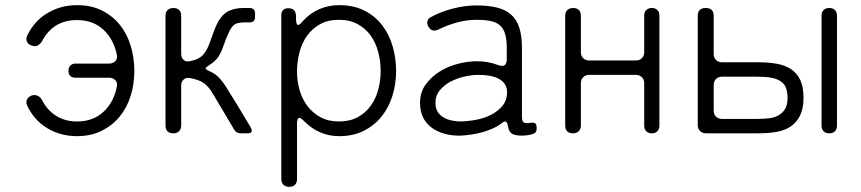

<svg xmlns="http://www.w3.org/2000/svg" viewBox="-20 -518 3347 746"><path d="M279 11Q215 11 163.5 -20Q112 -51 85 -109Q80 -121 85 -131.5Q90 -142 103 -147Q116 -151 127 -145.5Q138 -140 144 -128Q164 -89 199 -67.5Q234 -46 279 -46Q342 -46 382.5 -84Q423 -122 434 -182Q437 -197 428 -206.5Q419 -216 404 -216H274Q246 -216 246 -244Q246 -256 253.5 -263.5Q261 -271 274 -271H404Q419 -271 428 -280.5Q437 -290 434 -305Q422 -365 382 -402.5Q342 -440 279 -440Q187 -440 144 -359Q137 -347 126.5 -341.5Q116 -336 103 -341Q90 -345 85 -355.5Q80 -366 85 -378Q112 -436 164 -467Q216 -498 279 -498Q335 -498 376.5 -477Q418 -456 446 -421Q474 -386 488 -339.5Q502 -293 502 -243Q502 -191 487.5 -145Q473 -99 444.5 -64.5Q416 -30 374.5 -9.5Q333 11 279 11Z M623 -31V-457Q623 -471 631.5 -479Q640 -487 654 -487Q668 -487 676 -479Q684 -471 684 -457V-309Q684 -294 693 -285.5Q702 -277 717 -280Q754 -287 770.5 -306.5Q787 -326 798 -361Q806 -384 813.5 -403Q821 -422 829 -436Q846 -465 870 -476Q894 -487 926 -487H949Q971 -487 971 -465V-452Q971 -431 950 -431H929Q912 -431 897 -426Q885 -421 874 -402Q869 -392 862.5 -377Q856 -362 849 -342Q835 -299 814 -281Q809 -276 802.5 -271.5Q796 -267 790 -263Q779 -256 779 -252Q779 -248 791 -243Q805 -237 818 -228Q829 -219 840 -206Q851 -193 861 -176L908 -100L954 -23Q967 0 941 0H916Q897 0 889 -16L810 -149Q792 -181 772 -195Q752 -209 717 -215Q702 -217 693 -208.5Q684 -200 684 -185V-31Q684 -17 676 -8.5Q668 0 654 0Q623 0 623 -31Z M1073 178V-458Q1073 -486 1101 -486Q1128 -486 1130 -458V-443Q1131 -421 1138 -421Q1144 -421 1155 -434Q1183 -466 1219.5 -482Q1256 -498 1298 -498Q1354 -498 1395.5 -477Q1437 -456 1464.5 -420.5Q1492 -385 1505.5 -338.5Q1519 -292 1519 -242Q1519 -191 1504.5 -145Q1490 -99 1462 -64.5Q1434 -30 1393 -9.5Q1352 11 1298 11Q1220 11 1163 -46Q1149 -60 1143 -60Q1134 -60 1134 -36V178Q1134 192 1126 200Q1118 208 1104 208Q1090 208 1081.5 200Q1073 192 1073 178ZM1297 -46Q1339 -46 1369.5 -62.5Q1400 -79 1420 -106.5Q1440 -134 1449.5 -169.5Q1459 -205 1459 -242Q1459 -280 1449.5 -316Q1440 -352 1420.5 -379.5Q1401 -407 1370 -424Q1339 -441 1297 -441Q1254 -441 1223.5 -424Q1193 -407 1173 -379Q1153 -351 1143.5 -314.5Q1134 -278 1134 -240Q1134 -203 1144 -168Q1154 -133 1174.5 -106Q1195 -79 1225.5 -62.5Q1256 -46 1297 -46Z M1769 9Q1700 10 1656 -23Q1612 -56 1612 -119Q1612 -159 1633.5 -189Q1655 -219 1687.5 -239.5Q1720 -260 1759 -270Q1798 -280 1832 -280Q1877 -280 1913 -266Q1922 -262 1931 -262Q1949 -262 1949 -289V-332Q1949 -365 1942.5 -386.5Q1936 -408 1922 -420Q1908 -432 1885.5 -436.5Q1863 -441 1831 -441Q1793 -441 1755 -430.5Q1717 -420 1683 -403Q1673 -399 1668 -399Q1653 -399 1645 -414Q1638 -425 1640.5 -435.5Q1643 -446 1655 -452Q1673 -462 1695 -470.5Q1717 -479 1740.5 -485Q1764 -491 1787 -494Q1810 -497 1831 -497Q1876 -497 1909.5 -489Q1943 -481 1965 -462Q1987 -443 1997.5 -411Q2008 -379 2008 -332V-62Q2008 -43 2019 -41Q2022 -39 2028.5 -39.5Q2035 -40 2044 -41Q2065 -44 2065 -24V-16Q2065 -3 2052 2L2038 6Q2022 9 2006 9Q1973 9 1962 -5Q1956 -14 1953 -31Q1950 -46 1942 -46Q1938 -46 1930 -40Q1915 -28 1895 -19Q1875 -10 1853.5 -4Q1832 2 1810 5Q1788 8 1769 9ZM1772 -46Q1793 -47 1814.5 -50Q1836 -53 1856 -59Q1876 -65 1894.5 -75.5Q1913 -86 1928 -102Q1952 -127 1950 -166Q1947 -197 1916 -213Q1884 -228 1836 -227Q1813 -227 1784.5 -220.5Q1756 -214 1731 -201Q1706 -188 1689 -167.5Q1672 -147 1672 -118Q1672 -97 1681 -83Q1690 -69 1704.5 -61Q1719 -53 1736.5 -49.5Q1754 -46 1772 -46Z M2176 -31V-457Q2176 -471 2184.5 -479Q2193 -487 2207 -487Q2221 -487 2229 -479Q2237 -471 2237 -457V-315Q2237 -301 2246 -292Q2255 -283 2269 -283H2451Q2465 -283 2474 -292Q2483 -301 2483 -315V-458Q2483 -471 2491 -479Q2499 -487 2513 -487Q2526 -487 2534 -479Q2542 -471 2542 -458V-30Q2542 -16 2534 -8Q2526 0 2513 0Q2499 0 2491 -8Q2483 -16 2483 -30V-195Q2483 -209 2474 -218Q2465 -227 2451 -227H2269Q2255 -227 2246 -218Q2237 -209 2237 -195V-31Q2237 -17 2229 -8.5Q2221 0 2207 0Q2176 0 2176 -31Z M2691 -32V-456Q2691 -487 2722 -487Q2753 -487 2753 -456V-308Q2753 -294 2762 -285Q2771 -276 2785 -276H2927Q2965 -276 2997 -270.5Q3029 -265 3052.5 -250Q3076 -235 3089 -208Q3102 -181 3102 -138Q3102 -96 3088.5 -69Q3075 -42 3052 -26.5Q3029 -11 2997 -5.5Q2965 0 2927 0H2723Q2709 0 2700 -9Q2691 -18 2691 -32ZM3172 -30V-457Q3172 -471 3180 -479Q3188 -487 3202 -487Q3216 -487 3224 -479Q3232 -471 3232 -457V-30Q3232 -16 3224 -8Q3216 0 3202 0Q3188 0 3180 -8Q3172 -16 3172 -30ZM2785 -56H2923Q2947 -56 2968 -58.5Q2989 -61 3005 -70Q3021 -79 3030.5 -95Q3040 -111 3040 -138Q3040 -162 3032 -181Q3025 -195 3012 -203Q2999 -211 2984 -214.5Q2969 -218 2953 -219Q2937 -220 2923 -220H2785Q2771 -220 2762 -211Q2753 -202 2753 -188V-88Q2753 -74 2762 -65Q2771 -56 2785 -56Z"/></svg>

Font: Higure Gothic
Style: Regular
Weight: 400
Designer: Yoshimichi Ohira
Foundry: Positype
Version: Version 1.000